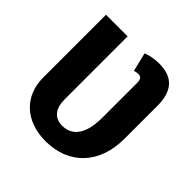

<svg xmlns="http://www.w3.org/2000/svg" viewBox="-190 -862 1031 1031"><g transform="rotate(45 325.5 -346.5)"><path d="M444 -710C408 -710 376 -704 348 -693L374 -586C383 -589 392 -591 401 -591C424 -591 432 -580 432 -552V-290C432 -163 386 -105 309 -105C250 -105 219 -146 219 -215V-693H55V-214C55 -79 150 17 305 17C480 17 596 -100 596 -292V-544C596 -655 545 -710 444 -710Z"/></g></svg>

Font: Fira Sans
Style: Bold
Weight: 700
Designer: Carrois Corporate & Edenspiekermann AG
Foundry: Carrois Corporate GbR & Edenspiekermann AG
Version: Version 4.203